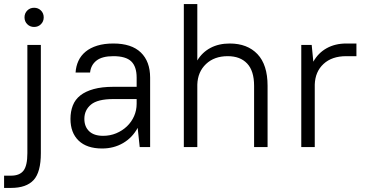

<svg xmlns="http://www.w3.org/2000/svg" viewBox="-39 -720 1790 940"><path d="M-19 140H15Q57 140 76 115.5Q95 91 95 30V-500H161V30Q161 123 125.5 161.5Q90 200 15 200H-19ZM128 -588Q108 -588 94.5 -601.5Q81 -615 81 -635Q81 -655 94.5 -668.5Q108 -682 128 -682Q148 -682 161.5 -668.5Q175 -655 175 -635Q175 -615 161.5 -601.5Q148 -588 128 -588Z M461 7Q386 7 346 -31.5Q306 -70 306 -138Q306 -174 317.5 -203.5Q329 -233 354.5 -253Q380 -273 420 -284Q460 -295 516 -295H630V-340Q630 -394 603.5 -419.5Q577 -445 516 -445Q461 -445 433.5 -423.5Q406 -402 402 -365H331Q333 -396 345 -422Q357 -448 380 -467Q403 -486 437 -496.5Q471 -507 516 -507Q605 -507 650.5 -463Q696 -419 696 -340V0H645L635 -94Q609 -46 563.5 -19.5Q518 7 461 7ZM466 -55Q500 -55 530 -67.5Q560 -80 582.5 -101.5Q605 -123 617.5 -151.5Q630 -180 630 -212V-235H516Q439 -235 406.5 -208Q374 -181 374 -138Q374 -100 397.5 -77.5Q421 -55 466 -55Z M861 -700H927V-424Q951 -464 991.5 -485.5Q1032 -507 1086 -507Q1172 -507 1221.5 -455Q1271 -403 1271 -300V0H1205V-300Q1205 -373 1171 -409Q1137 -445 1076 -445Q1010 -445 969.5 -406.5Q929 -368 927 -306V0H861Z M1436 -500H1487L1495 -418Q1519 -461 1560.5 -484Q1602 -507 1656 -507H1706V-445H1656Q1586 -445 1545 -407Q1504 -369 1502 -306V0H1436Z"/></svg>

Font: Retni Sans
Style: Regular
Weight: 400
Designer: Vitaly Kuzmin
Foundry: ParaType Ltd.
Version: Version 1.00;March 2, 2019;FontCreator 11.5.0.2425 64-bit; t